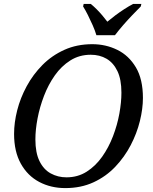

<svg xmlns="http://www.w3.org/2000/svg" viewBox="-20 -951 782 982"><path d="M314 11Q240 11 180.5 -20.5Q121 -52 86.5 -114Q52 -176 52 -266Q52 -324 68 -387Q84 -450 116.5 -510Q149 -570 197 -618.5Q245 -667 309 -696Q373 -725 452 -725Q521 -725 580 -696Q639 -667 675 -606.5Q711 -546 711 -450Q711 -395 695.5 -332Q680 -269 648.5 -208.5Q617 -148 569.5 -98Q522 -48 458 -18.5Q394 11 314 11ZM320 -44Q378 -44 423.5 -73Q469 -102 502.5 -149.5Q536 -197 558 -254.5Q580 -312 590.5 -370Q601 -428 601 -477Q601 -545 580.5 -587.5Q560 -630 525 -650.5Q490 -671 444 -671Q386 -671 340 -642Q294 -613 260.5 -565.5Q227 -518 205 -460.5Q183 -403 172 -345Q161 -287 161 -238Q161 -170 182 -127Q203 -84 239.5 -64Q276 -44 320 -44ZM473 -771Q466 -795 454 -822Q442 -849 429.5 -874Q417 -899 405 -918L408 -931H444Q459 -919 474 -904Q489 -889 503 -872.5Q517 -856 529 -840Q548 -856 570 -872.5Q592 -889 616 -904.5Q640 -920 661 -931H703L700 -918Q681 -899 657 -874Q633 -849 610 -822.5Q587 -796 568 -771Z"/></svg>

Font: Noto Serif
Style: Italic
Weight: 400
Italic angle: -12°
Designer: Monotype Design Team
Foundry: Monotype Imaging Inc.
Version: Version 2.013